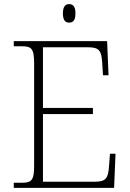

<svg xmlns="http://www.w3.org/2000/svg" viewBox="-20 -914 633 934"><path d="M316 -804C335 -804 347 -814 347 -849C347 -883 335 -894 316 -894C299 -894 286 -883 286 -849C286 -814 299 -804 316 -804ZM47 0H535L542 -166H515L510 -102C506 -49 496 -30 442 -30H189V-359H432V-389H189V-684H410C464 -684 473 -665 477 -612L481 -548H508L501 -714H47V-689H84C133 -689 146 -679 146 -605V-108C146 -35 133 -25 84 -25H47Z"/></svg>

Font: Noto Serif Telugu ExtraLight
Style: Regular
Weight: 200
Designer: Jelle Bosma - Monotype Design Team
Foundry: Monotype Imaging Inc.
Version: Version 2.005